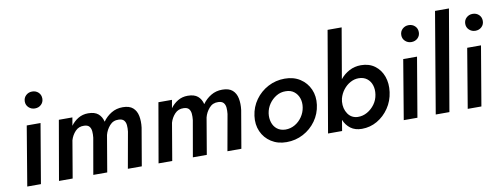

<svg xmlns="http://www.w3.org/2000/svg" viewBox="-64 -1118 3822 1466"><g transform="rotate(-10 1847.5 -385.0)"><path d="M144 -642Q144 -614 164 -595.5Q184 -577 212 -577Q241 -577 260.5 -595.5Q280 -614 280 -642Q280 -671 260.5 -689.5Q241 -708 212 -708Q184 -708 164 -689.5Q144 -671 144 -642ZM127 -460 50 0H156L234 -460Z M988 -292Q994 -341 986 -381.5Q978 -422 951 -446Q924 -470 872 -470Q823 -470 784 -446.5Q745 -423 718 -385Q709 -424 682 -447Q655 -470 604 -470Q561 -470 527 -449.5Q493 -429 470 -397L481 -460H376L296 0H402L451 -288Q462 -326 489 -355Q516 -384 558 -382Q586 -381 598 -366.5Q610 -352 612 -329Q614 -306 611 -280L562 0H670L718 -282Q728 -321 755.5 -352.5Q783 -384 826 -382Q854 -381 866.5 -366.5Q879 -352 881 -329Q883 -306 880 -280L830 0H938Z M1760 -292Q1766 -341 1758 -381.5Q1750 -422 1723 -446Q1696 -470 1644 -470Q1595 -470 1556 -446.5Q1517 -423 1490 -385Q1481 -424 1454 -447Q1427 -470 1376 -470Q1333 -470 1299 -449.5Q1265 -429 1242 -397L1253 -460H1148L1068 0H1174L1223 -288Q1234 -326 1261 -355Q1288 -384 1330 -382Q1358 -381 1370 -366.5Q1382 -352 1384 -329Q1386 -306 1383 -280L1334 0H1442L1490 -282Q1500 -321 1527.5 -352.5Q1555 -384 1598 -382Q1626 -381 1638.5 -366.5Q1651 -352 1653 -329Q1655 -306 1652 -280L1602 0H1710Z M1852 -230Q1843 -164 1867 -109.5Q1891 -55 1941.5 -22.5Q1992 10 2060 10Q2130 10 2189.5 -21.5Q2249 -53 2288 -107.5Q2327 -162 2336 -230Q2345 -296 2321 -350.5Q2297 -405 2247 -437.5Q2197 -470 2128 -470Q2058 -470 1998.5 -438.5Q1939 -407 1900 -352.5Q1861 -298 1852 -230ZM1962 -230Q1968 -270 1990.5 -302.5Q2013 -335 2046.5 -355Q2080 -375 2119 -374Q2158 -374 2184 -353.5Q2210 -333 2221 -300.5Q2232 -268 2226 -230Q2220 -191 2197.5 -158Q2175 -125 2141.5 -105.5Q2108 -86 2068 -86Q2029 -87 2003.5 -107Q1978 -127 1967.5 -160Q1957 -193 1962 -230Z M2900 -230Q2909 -296 2889.5 -350.5Q2870 -405 2826 -437.5Q2782 -470 2719 -470Q2670 -470 2629 -448.5Q2588 -427 2558 -390L2625 -780H2516L2382 0H2491L2505 -84Q2522 -42 2556.5 -16Q2591 10 2644 10Q2708 10 2762.5 -21.5Q2817 -53 2854 -107.5Q2891 -162 2900 -230ZM2790 -230Q2784 -189 2760 -156Q2736 -123 2701.5 -103.5Q2667 -84 2628 -85Q2579 -87 2552 -126.5Q2525 -166 2529 -221L2533 -245Q2543 -282 2566 -311.5Q2589 -341 2620 -358Q2651 -375 2684 -375Q2723 -375 2749 -355Q2775 -335 2785.5 -302Q2796 -269 2790 -230Z M3063 -642Q3063 -614 3083 -595.5Q3103 -577 3131 -577Q3160 -577 3179.5 -595.5Q3199 -614 3199 -642Q3199 -671 3179.5 -689.5Q3160 -708 3131 -708Q3103 -708 3083 -689.5Q3063 -671 3063 -642ZM3046 -460 2969 0H3075L3153 -460Z M3349 -780 3217 0H3323L3457 -780Z M3559 -642Q3559 -614 3579 -595.5Q3599 -577 3627 -577Q3656 -577 3675.5 -595.5Q3695 -614 3695 -642Q3695 -671 3675.5 -689.5Q3656 -708 3627 -708Q3599 -708 3579 -689.5Q3559 -671 3559 -642ZM3542 -460 3465 0H3571L3649 -460Z"/></g></svg>

Font: Jost* 500 Medium Italic
Style: Italic
Weight: 500
Italic angle: -10°
Version: Version 3.200; ttfautohint (v0.97) -l 8 -r 50 -G 200 -x 14 -